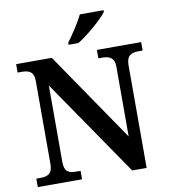

<svg xmlns="http://www.w3.org/2000/svg" viewBox="-98 -1015 974 1098"><g transform="rotate(-10 389.0 -465.5)"><path d="M347 -784V-771H404C463 -807 553 -886 578 -921V-931H440C419 -886 376 -822 347 -784ZM32 0H289V-49H265C224 -49 195 -57 195 -117V-561L580 0H664V-597C664 -653 694 -665 734 -665H758V-714H501V-665H524C562 -665 594 -654 594 -601V-195L239 -714H32V-665H55C93 -665 126 -657 126 -601V-117C126 -57 94 -49 52 -49H32Z"/></g></svg>

Font: Noto Serif Gurmukhi SemiBold
Style: Regular
Weight: 600
Designer: Vaibhav Singh and the Monotype Design Team
Foundry: Monotype Imaging Inc.
Version: Version 2.004